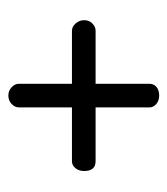

<svg xmlns="http://www.w3.org/2000/svg" viewBox="10 -476 410 471"><g transform="rotate(-90 215.5 -241.0)"><path d="M31 -240C31 -221.3 39 -212 55 -212H187V-80C187 -73.3 189.8 -67.7 195.5 -63C201.2 -58.3 208 -56 216 -56C224.7 -56 231.7 -58.2 237 -62.5C242.3 -66.8 245 -72.7 245 -80V-212H375C381.7 -212 387.7 -214.7 393 -220C398.3 -225.3 401 -232 401 -240C401 -248 398.3 -255 393 -261C387.7 -267 381.7 -270 375 -270H245V-400C245 -406.7 242.2 -412.7 236.5 -418C230.8 -423.3 224 -426 216 -426C208 -426 201.2 -423.3 195.5 -418C189.8 -412.7 187 -406.7 187 -400V-270H55C48.3 -270 42.7 -267.2 38 -261.5C33.3 -255.8 31 -248.7 31 -240Z"/></g></svg>

Font: Terminal Dosis
Style: Book
Weight: 400
Designer: EdgarTolentino, PabloImpallari, IginoMarini
Foundry: EdgarTolentino, PabloImpallari, IginoMarini
Version: Version 1.006